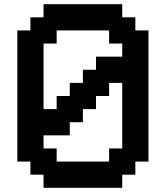

<svg xmlns="http://www.w3.org/2000/svg" viewBox="-20 -1020 790 915"><path d="M500 -250V-312.5H562.5V-625H500V-562.5H437.5V-500H375V-437.5H312.5V-375H187.5V-312.5H250V-250ZM250 -500V-562.5H312.5V-625H375V-687.5H437.5V-750H562.5V-812.5H500V-875H250V-812.5H187.5V-500ZM187.5 -125V-187.5H125V-250H62.5V-875H125V-937.5H187.5V-1000H562.5V-937.5H625V-875H687.5V-250H625V-187.5H562.5V-125Z"/></svg>

Font: Better VCR
Style: Regular
Weight: 400
Designer: artdzyk
Foundry: https://fontstruct.com
Version: Version 1.0